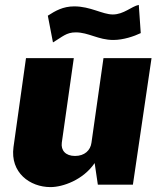

<svg xmlns="http://www.w3.org/2000/svg" viewBox="-20 -753 648 783"><path d="M554 -618 546 -733C516 -727 485 -694 440 -694C398 -694 349 -727 283 -727C237 -727 206 -709 175 -689L196 -580C235 -603 250 -621 289 -621C341 -621 381 -590 442 -590C483 -590 527 -605 554 -618ZM186 10C236 10 319 -19 366 -88L379 0H522L598 -516H402L353 -171C349 -140 325 -117 286 -117C247 -117 228 -140 232 -171L281 -516H86L35 -153C21 -49 102 10 186 10Z"/></svg>

Font: United Sans Black
Style: Italic
Weight: 900
Italic angle: -8°
Designer: Pablo Impallari, Rodrigo Fuenzalida (Modified by Dan O. Williams)
Version: Version 1.000;PS 001.000;hotconv 1.0.88;makeotf.lib2.5.64775